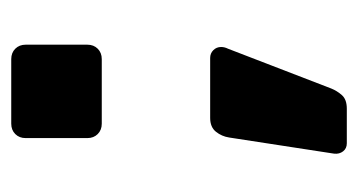

<svg xmlns="http://www.w3.org/2000/svg" viewBox="-164 -382 622 333"><g transform="rotate(-90 146.5 -216.0)"><path d="M64 75Q55 75 50 68.5Q45 62 46 53L74 -129Q76 -142 84 -152Q92 -162 108 -162H212Q220 -162 225.5 -156.5Q231 -151 231 -143Q231 -137 228 -131L159 48Q155 58 147.5 66.5Q140 75 124 75ZM98 -350Q87 -350 80 -357Q73 -364 73 -375V-482Q73 -493 80 -500Q87 -507 98 -507H210Q221 -507 228 -500Q235 -493 235 -482V-375Q235 -364 228 -357Q221 -350 210 -350Z"/></g></svg>

Font: Rubik SemiBold
Style: Regular
Weight: 600
Designer: Hubert and Fischer
Foundry: Hubert and Fischer
Version: Version 2.300;gftools[0.9.30]